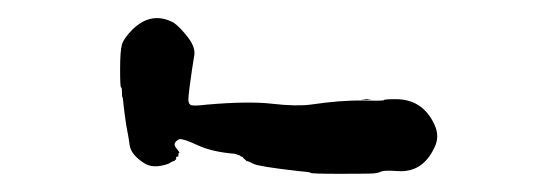

<svg xmlns="http://www.w3.org/2000/svg" viewBox="-20 -708 587 211"><path d="M376 -598 383 -599 389 -598Q387 -598 383 -598Q379 -598 376 -598ZM176 -538V-536Q173 -536 173.5 -534.5Q174 -533 173 -532.5Q172 -532 172 -531.5Q172 -531 171 -531Q170 -531 165 -528Q148 -522 138 -529Q124 -538 122.5 -548.5Q121 -559 120 -563.5Q119 -568 117.5 -579Q116 -590 115.5 -595.5Q115 -601 114.5 -601.5Q114 -602 114 -607Q114 -612 113 -612Q112 -612 112 -632Q112 -652 114 -659Q116 -666 126 -676Q147 -696 171 -683Q178 -678 186.5 -667Q195 -656 193.5 -647Q192 -638 191 -631.5Q190 -625 188.5 -613.5Q187 -602 187 -598.5Q187 -595 189 -593Q191 -591 207 -593Q253 -597 279 -594Q305 -591 321 -593Q355 -598 378.5 -597.5Q402 -597 402 -598Q402 -599 415 -599Q444 -599 457 -572Q464 -558 457 -545Q444 -518 417 -520Q402 -521 399 -519.5Q396 -518 391.5 -517.5Q387 -517 354.5 -517Q322 -517 321.5 -518Q321 -519 308 -520Q264 -525 258.5 -528Q253 -531 251 -531L249 -533Q248 -533 248 -533.5Q248 -534 247 -535Q246 -536 245 -536Q244 -536 244 -537L238 -539Q213 -541 197 -548.5Q181 -556 177 -555Q169 -551 173.5 -545.5Q178 -540 177 -540Q176 -540 176 -538Z"/></svg>

Font: TT2020 Style E
Style: Regular
Weight: 400
Version: Version 00.2